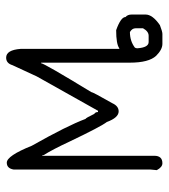

<svg xmlns="http://www.w3.org/2000/svg" viewBox="16 -535 528 600"><g transform="rotate(90 280.0 -235.0)"><path d="M85.9 -478.5H117.2Q134.8 -478.5 154.3 -459Q175.8 -436 175.8 -377V-99.6H177.7Q177.7 -108.4 267.6 -255.9Q267.6 -260.7 302.7 -322.3Q311.5 -341.8 328.1 -341.8Q347.7 -341.8 361.3 -304.7Q375 -287.6 421.9 -189.5Q447.3 -134.8 464.8 -107.4V-103.5H466.8V-453.1Q466.8 -478.5 490.2 -478.5Q502.4 -478.5 511.7 -460.9L509.8 -441.4V-13.7Q506.3 7.8 488.3 7.8Q466.8 7.8 435.5 -70.3Q372.1 -182.6 351.6 -238.3Q349.1 -238.3 335.9 -265.6Q330.1 -269 330.1 -277.3H326.2L218.8 -85.9L183.6 -9.8Q177.7 9.8 160.2 9.8Q136.2 9.8 132.8 -35.2V-343.8H130.9Q117.7 -334 74.2 -334Q33.2 -348.6 33.2 -363.3Q25.4 -369.6 25.4 -382.8V-425.8Q25.4 -447.8 58.6 -470.7Q78.6 -478.5 85.9 -478.5ZM68.4 -418V-394.5Q68.4 -383.8 80.1 -377Q108.4 -377 128.9 -392.6Q130.9 -396 130.9 -400.4Q128.4 -435.5 111.3 -435.5H91.8Q78.1 -435.5 68.4 -418Z"/></g></svg>

Font: CEF Fonts CJK
Style: Regular
Weight: 400
Designer: PartyBoss (派对大魔王)
Version: Release 2.25